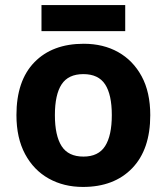

<svg xmlns="http://www.w3.org/2000/svg" viewBox="-20 -729 659 759"><path d="M574 -273.7Q574 -138 502.5 -64Q431 10 308 10Q232.1 10 172.8 -23.1Q113.4 -56.2 79.2 -119.8Q45 -183.4 45 -274Q45 -410 116 -483Q187 -556 311 -556Q388.4 -556 447.2 -523Q506 -490 540 -427.3Q574 -364.5 574 -273.7ZM197 -274Q197 -193 223.5 -151.5Q250 -110 309.9 -110Q369 -110 395.5 -151.5Q422 -193 422 -274Q422 -355 395.5 -395.5Q369 -436 309.5 -436Q250 -436 223.5 -395.5Q197 -355 197 -274ZM475 -709V-606H144V-709Z"/></svg>

Font: Noto Sans Gunjala Gondi
Style: Regular
Weight: 400
Designer: Ek Type
Foundry: Ek Type
Version: Version 1.004